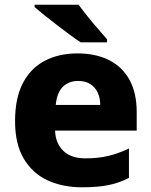

<svg xmlns="http://www.w3.org/2000/svg" viewBox="-20 -786 643 816"><path d="M309 -559Q387 -559 443.5 -530.5Q500 -502 530.5 -446.5Q561 -391 561 -309V-231H214Q216 -177 249 -145Q282 -113 343 -113Q396 -113 439 -123Q482 -133 528 -155V-30Q488 -9 442 0.5Q396 10 329 10Q246 10 181.5 -20Q117 -50 80.5 -112.5Q44 -175 44 -271Q44 -369 77 -432.5Q110 -496 170 -527.5Q230 -559 309 -559ZM312 -442Q273 -442 247.5 -417.5Q222 -393 217 -340H406Q406 -369 395.5 -392Q385 -415 364 -428.5Q343 -442 312 -442ZM314 -766Q330 -744 352 -716.5Q374 -689 396.5 -663.5Q419 -638 435 -619V-606H323Q303 -619 276.5 -638.5Q250 -658 221.5 -680Q193 -702 168 -722Q143 -742 127 -756V-766Z"/></svg>

Font: Noto Sans Thai ExtraBold
Style: Regular
Weight: 800
Version: Version 2.001